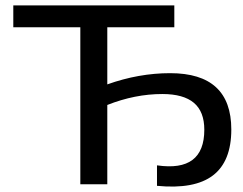

<svg xmlns="http://www.w3.org/2000/svg" viewBox="-20 -690 911 719"><path d="M632.8 -669.9V-587.9H381.8V-374Q499.5 -416 617.2 -416Q846.2 -416 846.2 -205.1Q846.2 -85.4 777.3 -33Q708.5 19.5 567.9 5.9V-70.8Q745.1 -44.9 745.1 -204.1Q745.1 -272 706.1 -304.9Q667 -337.9 587.9 -337.9Q485.4 -337.9 381.8 -296.9V0H280.8V-587.9H29.8V-669.9Z"/></svg>

Font: LT Wave
Style: Regular
Weight: 400
Designer: Daniel Lyons
Version: Version 2.5 (Glyphs App)